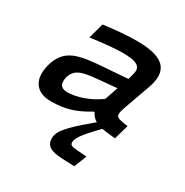

<svg xmlns="http://www.w3.org/2000/svg" viewBox="-165 -613 943 980"><g transform="rotate(30 307.0 -123.0)"><path d="M234.9 168Q234.9 147.5 245.6 127.4Q256.3 107.4 291.3 72.3Q326.2 37.1 393.1 -18.1Q368.7 -32.2 357.9 -57.1H352.1Q296.9 -22.9 247.1 -8.1Q197.3 6.8 138.2 6.8Q81.5 6.8 53.2 -20.3Q24.9 -47.4 24.9 -92.8Q24.9 -127.4 37.6 -163.3Q50.3 -199.2 73.2 -222.2Q99.1 -248 143.6 -260.7Q188 -273.4 283.2 -279.8L421.9 -290L425.8 -301.8Q435.1 -334 435.1 -345.2Q435.1 -368.7 411.6 -379.9Q388.2 -391.1 333 -391.1Q267.1 -391.1 144 -374L168.9 -464.8Q283.7 -480 363.8 -480Q457.5 -480 502.7 -454.6Q547.9 -429.2 547.9 -376Q547.9 -346.2 535.2 -310.1L478 -149.9Q469.2 -124 469.2 -110.8Q469.2 -99.1 477.1 -93.5Q484.9 -87.9 502.9 -85L539.1 -79.1L514.2 6.8Q448.2 0 434.1 -2.9Q370.6 63.5 352.8 89.6Q335 115.7 335 132.8Q335 144.5 343.5 149.4Q352.1 154.3 377 155.8L435.1 160.2L405.8 233.9L333 231Q279.3 229 257.1 213.6Q234.9 198.2 234.9 168ZM186 -75.2Q225.6 -75.2 275.6 -92.5Q325.7 -109.9 371.1 -143.1L397.9 -221.2L297.9 -211.9Q233.9 -206.5 206.3 -198.5Q178.7 -190.4 165 -176.8Q140.1 -151.9 140.1 -113.8Q140.1 -75.2 186 -75.2Z"/></g></svg>

Font: IntelOne Mono Medium
Style: Italic
Weight: 500
Italic angle: -16°
Designer: Fred Shallcrass
Foundry: Frere-Jones Type LLC
Version: Version 1.200;hotconv 1.1.0;makeotfexe 2.6.0;FJTRelease1.2